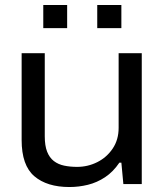

<svg xmlns="http://www.w3.org/2000/svg" viewBox="-20 -740 663 772"><path d="M259 12Q169 12 118 -31.5Q67 -75 67 -177V-526H160V-192Q160 -154 169.5 -130Q179 -106 196.5 -92.5Q214 -79 238 -74Q262 -69 290 -69Q333 -69 371 -88Q409 -107 433 -142.5Q457 -178 457 -226V-526H550V0H476L468 -86H460Q435 -49 402.5 -27.5Q370 -6 333.5 3Q297 12 259 12ZM154 -627V-720H250V-627ZM371 -627V-720H468V-627Z"/></svg>

Font: Archivo SemiExpanded
Style: Regular
Weight: 400
Width: 6
Designer: Hector Gatti
Foundry: Omnibus-Type
Version: Version 2.001